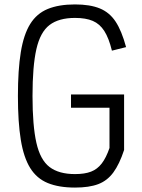

<svg xmlns="http://www.w3.org/2000/svg" viewBox="-20 -834 640 868"><path d="M319 14Q246 14 196 -6.5Q146 -27 116.5 -74.5Q87 -122 74 -202Q61 -282 61 -400Q61 -518 74 -598Q87 -678 116.5 -725.5Q146 -773 196 -793.5Q246 -814 319 -814Q387 -814 431 -796Q475 -778 502.5 -736.5Q530 -695 550 -621L486 -605Q472 -662 451.5 -694Q431 -726 399.5 -739.5Q368 -753 319 -753Q246 -753 204 -721Q162 -689 144.5 -612Q127 -535 127 -400Q127 -266 144.5 -188.5Q162 -111 204 -79Q246 -47 319 -47Q363 -47 391.5 -58Q420 -69 440 -95Q460 -121 475 -165V-347H301V-407H541V-156Q520 -92 492.5 -54.5Q465 -17 424 -1.5Q383 14 319 14Z"/></svg>

Font: Victor Mono Thin Light
Style: Regular
Weight: 300
Monospace: yes
Version: Version 1.561;gftools[0.9.30]